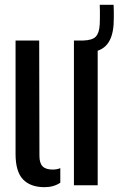

<svg xmlns="http://www.w3.org/2000/svg" viewBox="-20 -768 492 796"><path d="M44.5 -129.5V-600H142.5L143.5 -121.5Q143.5 -92 156.5 -78.5Q169.5 -65 198.5 -65Q216.5 -65 230 -71V-10.5Q202.5 8 164.5 8Q106.5 8 75.5 -24.2Q44.5 -56.5 44.5 -129.5ZM286.5 0V-600H385V0ZM324.5 -548.5Q308.5 -548.5 293.5 -550.5L292.5 -600Q300.5 -600 309 -600Q317.5 -600 324.5 -600Q362.5 -601 377 -616Q391.5 -631 393.5 -667Q394 -678.5 394.2 -693.8Q394.5 -709 394.2 -723.5Q394 -738 393.5 -748H451Q451.5 -737.5 451.8 -722.8Q452 -708 451.8 -693Q451.5 -678 451 -667.5Q447 -605 417.2 -576.8Q387.5 -548.5 324.5 -548.5Z"/></svg>

Font: Big Shoulders Stencil Text Thin SemiBold
Style: Regular
Weight: 600
Version: Version 2.001